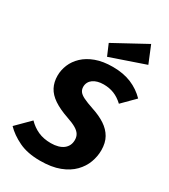

<svg xmlns="http://www.w3.org/2000/svg" viewBox="-247 -1061 1047 1187"><g transform="rotate(30 276.5 -467.5)"><path d="M338.3 -710.8Q414.1 -710.8 471.1 -687Q528 -663.2 570.6 -619.3L483.6 -531.8Q451.9 -561.5 417.9 -575Q383.9 -588.5 343.5 -588.5Q320.4 -588.5 301.4 -583.3Q282.4 -578.1 268.7 -568.3Q255.1 -558.5 247.7 -544.4Q240.2 -530.2 240.2 -513Q240.2 -493.5 250.6 -479.3Q260.9 -465.2 286.2 -452.8Q311.4 -440.4 356.2 -425.3Q412.7 -407.1 452.1 -381Q491.4 -355 512.5 -318Q533.6 -281 533.6 -227.9Q533.6 -184.6 517.8 -141.4Q502 -98.2 467 -62.3Q432.1 -26.3 375.2 -4.6Q318.4 17.2 236.3 17.2Q146.7 17.2 84.8 -12.7Q23 -42.6 -16.6 -83.9L77.9 -178.3Q109.5 -145.6 149 -127.9Q188.5 -110.2 240.3 -110.2Q268.5 -110.2 290.9 -116.5Q313.3 -122.7 328.6 -134.5Q344 -146.4 352.1 -163.1Q360.2 -179.8 360.2 -201.4Q360.2 -223.6 350.1 -240.2Q340.1 -256.8 316.8 -270.7Q293.5 -284.6 252 -298.6Q186.9 -320.9 146.1 -348.5Q105.2 -376 86.7 -411.6Q68.1 -447.2 68.1 -493Q68.1 -532.8 84.1 -571.6Q100.1 -610.3 133.3 -641.7Q166.6 -673.2 217.6 -692Q268.6 -710.8 338.3 -710.8ZM241.2 -826.1 471.6 -951.6 521.1 -831 275.1 -746.5Z"/></g></svg>

Font: Fira Sans Variable
Style: Italic
Weight: 397
Italic angle: -8°
Designer: Carrois Corporate & Edenspiekermann AG
Foundry: Carrois Corporate GbR & Edenspiekermann AG
Version: Version 4.202